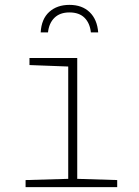

<svg xmlns="http://www.w3.org/2000/svg" viewBox="-20 -768 570 788"><path d="M85 0V-29L260 -34V-495L101 -501V-530H297V-34L461 -29V0ZM265 -748Q317 -748 348 -718Q379 -688 383 -635H353Q349 -673 327 -695Q305 -717 265 -717Q226 -717 203.5 -695Q181 -673 177 -635H147Q150 -690 182 -719Q214 -748 265 -748Z"/></svg>

Font: Noto Sans Mono Condensed ExtraLight
Style: Regular
Weight: 200
Width: 3
Designer: Monotype Design Team
Foundry: Monotype Imaging Inc.
Version: Version 2.014; ttfautohint (v1.8.4.7-5d5b)